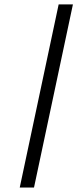

<svg xmlns="http://www.w3.org/2000/svg" viewBox="-20 -823 347 860"><path d="M242.7 -803.2H306.6L132.3 17.1H68.4Z"/></svg>

Font: Cardo-Italic
Style: Italic
Weight: 400
Italic angle: -12°
Designer: David J. Perry
Foundry: David J. Perry
Version: Version 0.991